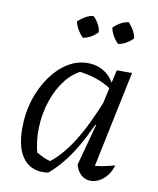

<svg xmlns="http://www.w3.org/2000/svg" viewBox="-80 -761 681 830"><g transform="rotate(10 260.0 -346.0)"><path d="M188 3Q120 13 82 -31Q44 -75 44 -168Q44 -234 62.5 -292Q81 -350 113 -395.5Q145 -441 186.5 -467Q228 -493 275 -493Q316 -493 348 -472.5Q380 -452 396 -416L395 -395Q332 -442 231 -452L264 -457Q221 -440 188 -399Q155 -358 136 -302Q117 -246 114.5 -184Q112 -122 129 -63L108 -85Q131 -71 153 -60Q175 -49 200 -45L177 -40Q232 -78 282 -157Q332 -236 380 -360L398 -346Q350 -219 300 -134Q250 -49 188 3ZM374 -25 360 -59Q386 -60 412.5 -65Q439 -70 468 -78Q461 -53 446 -33.5Q431 -14 412 -4Q393 6 374 6Q350 6 332.5 -9.5Q315 -25 307 -53L356 -235L348 -237L403 -484H470ZM263 -698Q277 -685 286.5 -668Q296 -651 298 -633Q287 -620 269.5 -610Q252 -600 234 -597Q220 -611 210.5 -627.5Q201 -644 197 -662Q211 -676 227.5 -685.5Q244 -695 263 -698ZM418 -698Q431 -684 440.5 -667.5Q450 -651 453 -633Q440 -619 423.5 -609.5Q407 -600 389 -597Q376 -609 366 -626Q356 -643 352 -662Q365 -676 382 -685.5Q399 -695 418 -698Z"/></g></svg>

Font: Piazzolla 24pt
Style: Italic
Weight: 400
Italic angle: -11.3°
Designer: Juan Pablo del Peral
Foundry: Huerta Tipografica
Version: Version 2.005